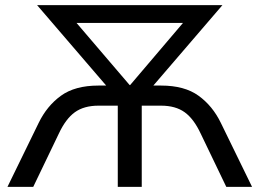

<svg xmlns="http://www.w3.org/2000/svg" viewBox="-20 -725 1007 745"><path d="M9 0 130 -248Q162 -314 216.5 -353.5Q271 -393 362 -393H392L124 -705H843L575 -393H605Q696 -393 750.5 -353.5Q805 -314 837 -248L958 0H858L759 -206Q732 -264 696.5 -289.5Q661 -315 605 -315H530V0H437V-315H362Q306 -315 270.5 -289.5Q235 -264 208 -206L109 0ZM483 -395H485L690 -636H277Z"/></svg>

Font: Nunito Sans Medium
Style: Regular
Weight: 500
Designer: Vernon Adams
Foundry: Vernon Adams
Version: Version 3.101; ttfautohint (v1.8.4.7-5d5b);gftools[0.9.27]